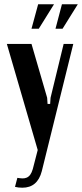

<svg xmlns="http://www.w3.org/2000/svg" viewBox="-20 -701 383 896"><path d="M127 -496 200 -245 202 -216H214L216 -245L277 -496H322L175 98Q155 175 84 175Q66 175 50 171L61 129Q73 131 84 131.5Q95 132 104.5 128Q114 124 121 114.5Q128 105 133 88L156 -1L12 -496ZM239 -567 269 -681H343L272 -567ZM127 -567 158 -681H232L161 -567Z"/></svg>

Font: Moniqa ExtBd Paragraph
Style: Regular
Weight: 800
Designer: Rajesh Rajput
Foundry: Rajesh Rajput
Version: Version 1.000